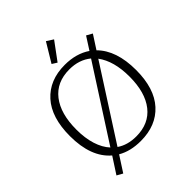

<svg xmlns="http://www.w3.org/2000/svg" viewBox="-269 -1051 1278 1278"><g transform="rotate(-45 370.0 -412.5)"><path d="M311 -772 392 -906 439 -876 346 -750ZM92 58 166 -56Q58 -148 58 -346Q58 -521 141.5 -613.5Q225 -706 369 -706Q476 -706 551 -655L608 -744L649 -721L587 -625Q681 -531 681 -346Q681 -172 597.5 -80.5Q514 11 369 11Q272 11 204 -29L133 81ZM523 -612Q461 -663 369 -663Q249 -663 184 -579.5Q119 -496 119 -346Q119 -266 138.5 -204Q158 -142 195 -102ZM619 -346Q619 -492 556 -577L231 -71Q287 -32 369 -32Q489 -32 554 -114.5Q619 -197 619 -346Z"/></g></svg>

Font: Maitree Light
Style: Regular
Weight: 300
Designer: CadsonDemak Team
Foundry: CadsonDemak
Version: Version 1.001